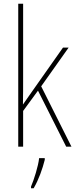

<svg xmlns="http://www.w3.org/2000/svg" viewBox="-20 -780 403 1021"><path d="M103 -368V-760H77V0H103V-190L182 -298L332 0H360L199 -321L345 -527H315L141 -280C126 -259 118 -247 102 -224C103 -275 103 -316 103 -368ZM218 70V61H188C184 102 160 178 145 212V221H159C186 175 206 118 218 70Z"/></svg>

Font: Noto Sans Gurmukhi Condensed Thin
Style: Regular
Weight: 100
Width: 3
Designer: Jelle Bosma - Monotype Design Team
Foundry: Monotype Imaging Inc.
Version: Version 2.004